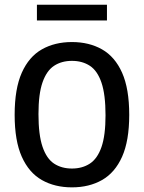

<svg xmlns="http://www.w3.org/2000/svg" viewBox="-20 -779 604 806"><path d="M282 7.5Q210 7.5 155.8 -23.2Q101.5 -54 71.5 -121Q41.5 -188 41.5 -297Q41.5 -406.5 71.5 -473.8Q101.5 -541 155.8 -571.8Q210 -602.5 282 -602.5Q354 -602.5 408.2 -571.8Q462.5 -541 492.5 -473.8Q522.5 -406.5 522.5 -297Q522.5 -188 492.5 -121Q462.5 -54 408.2 -23.2Q354 7.5 282 7.5ZM282 -71.5Q325.5 -71.5 357.2 -92.2Q389 -113 406 -161.8Q423 -210.5 423 -295Q423 -382 406 -432Q389 -482 357.2 -502.8Q325.5 -523.5 282 -523.5Q238.5 -523.5 207 -502.8Q175.5 -482 158.5 -433.2Q141.5 -384.5 141.5 -300Q141.5 -213 158.5 -163Q175.5 -113 207 -92.2Q238.5 -71.5 282 -71.5ZM135 -693V-759H429V-693Z"/></svg>

Font: Encode Sans SC Condensed Medium
Style: Regular
Weight: 500
Width: 3
Designer: Multiple Designers
Foundry: Impallari Type
Version: Version 3.002